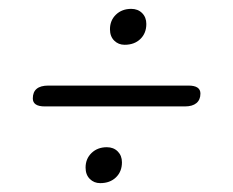

<svg xmlns="http://www.w3.org/2000/svg" viewBox="-20 -460 526 433"><path d="M228 -394Q228 -414 241.5 -427Q255 -440 276 -440Q291 -440 300.5 -430.5Q310 -421 310 -406Q310 -385 296.5 -372Q283 -359 261 -359Q247 -359 237.5 -368.5Q228 -378 228 -394ZM54 -238Q54 -267 89 -267H405Q432 -267 432 -249Q432 -235 423 -227.5Q414 -220 397 -220H81Q54 -220 54 -238ZM173 -82Q173 -102 186.5 -115Q200 -128 221 -128Q236 -128 245.5 -118.5Q255 -109 255 -94Q255 -73 241.5 -60Q228 -47 206 -47Q192 -47 182.5 -56.5Q173 -66 173 -82Z"/></svg>

Font: Kodchasan ExtraLight
Style: Italic
Weight: 275
Italic angle: -10°
Version: Version 1.000; ttfautohint (v1.6)